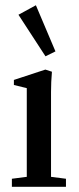

<svg xmlns="http://www.w3.org/2000/svg" viewBox="-20 -722 307 742"><path d="M155.8 -504.4 51.3 -665 118.7 -701.7 194.3 -523.4ZM25.9 0V-31.2L83.5 -38.6V-381.3L33.7 -393.6V-413.1L155.3 -453.1L180.7 -444.8Q177.2 -404.8 177.2 -367.2V-38.6L234.9 -31.2V0Z"/></svg>

Font: Elstob 10pt Medium
Style: Regular
Weight: 500
Designer: Peter S. Baker
Version: Version 1.015